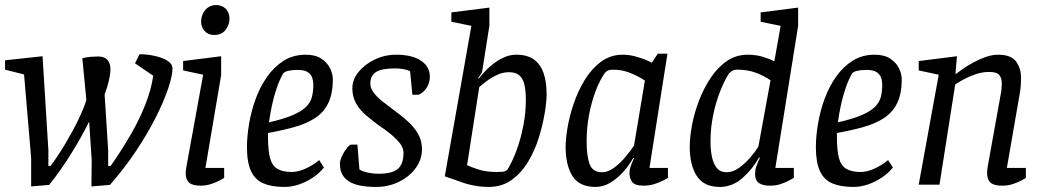

<svg xmlns="http://www.w3.org/2000/svg" viewBox="-20 -729 4123 758"><path d="M103 7V-105L75 -435L0 -454V-491L148 -507L171 -136V-74H180Q212 -118 240.5 -166Q269 -214 290 -258Q311 -302 321 -334L305 -499Q318 -503 336.5 -504.5Q355 -506 364 -506Q385 -506 395.5 -499.5Q406 -493 411 -481.5Q416 -470 416 -455Q416 -438 410 -411.5Q404 -385 393 -356L407 -136V-74H417Q459 -134 494.5 -195Q530 -256 553.5 -315.5Q577 -375 585 -430L513 -479L531 -515Q552 -515 574.5 -511.5Q597 -508 616.5 -501Q636 -494 648.5 -483.5Q661 -473 661 -459Q661 -431 644 -380Q627 -329 595 -265.5Q563 -202 517 -133Q471 -64 414 1L341 7L342 -97L332 -249Q304 -192 262 -124Q220 -56 174 1Z M771 4Q740 4 726.5 -8Q713 -20 713 -47Q713 -51 714 -58Q715 -65 716 -71L782 -434L703 -451V-488L853 -507V-432L791 -66H865V-27Q863 -25 849 -17.5Q835 -10 815 -3Q795 4 771 4ZM825 -591Q802 -591 788 -606.5Q774 -622 774 -643Q774 -659 780.5 -674Q787 -689 800.5 -699Q814 -709 834 -709Q856 -709 871 -694.5Q886 -680 886 -655Q886 -632 871 -611.5Q856 -591 825 -591Z M1103 9Q1053 9 1020 -5Q987 -19 971 -53.5Q955 -88 955 -148Q955 -191 963.5 -241Q972 -291 989.5 -339Q1007 -387 1035 -426.5Q1063 -466 1100.5 -489.5Q1138 -513 1187 -513Q1225 -513 1248.5 -497.5Q1272 -482 1283 -459.5Q1294 -437 1294 -416Q1294 -358 1275.5 -321Q1257 -284 1222.5 -262Q1188 -240 1141 -227Q1094 -214 1038 -204V-190Q1038 -136 1046 -105.5Q1054 -75 1075 -62.5Q1096 -50 1132 -50Q1156 -50 1185.5 -63Q1215 -76 1240 -97L1259 -68Q1242 -46 1216 -28.5Q1190 -11 1161 -1Q1132 9 1103 9ZM1042 -246Q1103 -260 1138 -275.5Q1173 -291 1190 -309Q1207 -327 1212 -348.5Q1217 -370 1217 -395Q1217 -408 1213 -421Q1209 -434 1196 -443.5Q1183 -453 1155 -453Q1134 -453 1118.5 -449.5Q1103 -446 1098 -439Q1084 -415 1072.5 -381.5Q1061 -348 1053.5 -312.5Q1046 -277 1042 -246Z M1465 9Q1391 9 1356.5 -13.5Q1322 -36 1322 -82Q1322 -95 1330 -112.5Q1338 -130 1349 -144Q1360 -158 1366 -158H1391L1399 -60Q1411 -52 1432 -47.5Q1453 -43 1474 -43Q1529 -43 1551 -62.5Q1573 -82 1573 -126Q1573 -145 1559 -163Q1545 -181 1522.5 -199.5Q1500 -218 1474 -235Q1450 -253 1425.5 -273.5Q1401 -294 1386 -320.5Q1371 -347 1371 -380Q1371 -415 1395.5 -445Q1420 -475 1459.5 -494Q1499 -513 1544 -513Q1607 -513 1642 -489.5Q1677 -466 1677 -426Q1677 -403 1665 -383.5Q1653 -364 1633 -355H1608L1599 -448Q1589 -453 1572.5 -456Q1556 -459 1540 -459Q1488 -459 1465 -445Q1442 -431 1442 -399Q1442 -381 1455.5 -363Q1469 -345 1491.5 -327.5Q1514 -310 1538 -292Q1567 -271 1591.5 -248.5Q1616 -226 1631 -199.5Q1646 -173 1646 -140Q1646 -100 1621.5 -66Q1597 -32 1555.5 -11.5Q1514 9 1465 9Z M1909 9Q1881 9 1854 4Q1827 -1 1813 -6L1736 -33L1841 -627L1762 -643V-680L1912 -699V-627L1884 -450Q1884 -444 1878.5 -436Q1873 -428 1868 -421L1870 -418Q1877 -428 1891.5 -444Q1906 -460 1925.5 -475.5Q1945 -491 1968.5 -502Q1992 -513 2018 -513Q2062 -513 2088 -494Q2114 -475 2126 -440.5Q2138 -406 2138 -357Q2138 -328 2130.5 -282.5Q2123 -237 2107.5 -186.5Q2092 -136 2065.5 -91.5Q2039 -47 2000.5 -19Q1962 9 1909 9ZM1942 -50Q1965 -50 1972 -52.5Q1979 -55 1983 -59Q2001 -87 2018 -132Q2035 -177 2045.5 -230Q2056 -283 2056 -336Q2056 -374 2049.5 -398Q2043 -422 2028.5 -433Q2014 -444 1989 -444Q1966 -444 1943 -433.5Q1920 -423 1901.5 -409Q1883 -395 1872 -385L1824 -77Q1838 -70 1868.5 -60Q1899 -50 1942 -50Z M2331 9Q2267 9 2240 -34Q2213 -77 2213 -150Q2213 -179 2220.5 -224.5Q2228 -270 2245 -320Q2262 -370 2288.5 -413.5Q2315 -457 2352.5 -485Q2390 -513 2438 -513Q2463 -513 2487.5 -506.5Q2512 -500 2530 -492.5Q2548 -485 2553 -481L2577 -517H2615L2544 -66H2617V-27Q2615 -25 2600.5 -17.5Q2586 -10 2565.5 -3Q2545 4 2521 4Q2486 4 2475.5 -11Q2465 -26 2465 -46Q2465 -58 2469.5 -71.5Q2474 -85 2483 -104L2480 -106Q2465 -78 2441.5 -51.5Q2418 -25 2390 -8Q2362 9 2331 9ZM2357 -49Q2380 -49 2404 -66.5Q2428 -84 2448.5 -108.5Q2469 -133 2483 -154L2526 -411Q2502 -427 2469.5 -440.5Q2437 -454 2401 -454Q2387 -454 2380 -450.5Q2373 -447 2368 -441Q2348 -413 2331.5 -369.5Q2315 -326 2305.5 -275.5Q2296 -225 2296 -171Q2296 -112 2308 -80.5Q2320 -49 2357 -49Z M2822 9Q2759 9 2731 -34Q2703 -77 2703 -150Q2703 -187 2712 -235Q2721 -283 2739.5 -331.5Q2758 -380 2785.5 -421.5Q2813 -463 2849.5 -488Q2886 -513 2932 -513Q2966 -513 2994 -504Q3022 -495 3037 -487L3062 -627L2983 -643V-680L3131 -699V-627L3041 -66H3114V-27Q3111 -25 3097.5 -17.5Q3084 -10 3064 -3Q3044 4 3020 4Q2991 4 2976 -6.5Q2961 -17 2961 -42Q2961 -58 2965.5 -71Q2970 -84 2980 -106L2977 -108Q2951 -61 2911 -26Q2871 9 2822 9ZM2848 -49Q2873 -49 2896.5 -65.5Q2920 -82 2940.5 -105.5Q2961 -129 2974 -150L3022 -412Q2996 -430 2963.5 -442Q2931 -454 2892 -454Q2877 -454 2868.5 -448Q2860 -442 2857 -438Q2839 -409 2822.5 -367Q2806 -325 2795.5 -274.5Q2785 -224 2785 -170Q2785 -136 2791 -108.5Q2797 -81 2810.5 -65Q2824 -49 2848 -49Z M3349 9Q3299 9 3266 -5Q3233 -19 3217 -53.5Q3201 -88 3201 -148Q3201 -191 3209.5 -241Q3218 -291 3235.5 -339Q3253 -387 3281 -426.5Q3309 -466 3346.5 -489.5Q3384 -513 3433 -513Q3471 -513 3494.5 -497.5Q3518 -482 3529 -459.5Q3540 -437 3540 -416Q3540 -358 3521.5 -321Q3503 -284 3468.5 -262Q3434 -240 3387 -227Q3340 -214 3284 -204V-190Q3284 -136 3292 -105.5Q3300 -75 3321 -62.5Q3342 -50 3378 -50Q3402 -50 3431.5 -63Q3461 -76 3486 -97L3505 -68Q3488 -46 3462 -28.5Q3436 -11 3407 -1Q3378 9 3349 9ZM3288 -246Q3349 -260 3384 -275.5Q3419 -291 3436 -309Q3453 -327 3458 -348.5Q3463 -370 3463 -395Q3463 -408 3459 -421Q3455 -434 3442 -443.5Q3429 -453 3401 -453Q3380 -453 3364.5 -449.5Q3349 -446 3344 -439Q3330 -415 3318.5 -381.5Q3307 -348 3299.5 -312.5Q3292 -277 3288 -246Z M3937 4Q3916 4 3902.5 -1Q3889 -6 3883 -17.5Q3877 -29 3877 -47Q3877 -52 3877.5 -58Q3878 -64 3879 -69L3930 -353Q3932 -361 3933.5 -373.5Q3935 -386 3935 -399Q3935 -420 3925.5 -432.5Q3916 -445 3885 -445Q3857 -445 3829 -435Q3801 -425 3780.5 -413.5Q3760 -402 3751 -395L3689 0H3607L3686 -434L3607 -451V-488L3758 -507L3752 -438H3755Q3764 -445 3782 -457.5Q3800 -470 3823 -482.5Q3846 -495 3871.5 -504Q3897 -513 3920 -513Q3972 -513 3991.5 -486Q4011 -459 4011 -422Q4011 -408 4010 -393.5Q4009 -379 4007 -366.5Q4005 -354 4003 -343L3955 -66H4030V-27Q4028 -25 4014.5 -17.5Q4001 -10 3980.5 -3Q3960 4 3937 4Z"/></svg>

Font: Faustina
Style: Italic
Weight: 400
Italic angle: -8°
Designer: Alfonso Garcia
Foundry: http://www.omnibus-type.com
Version: Version 1.200